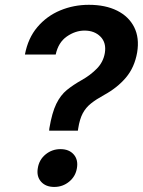

<svg xmlns="http://www.w3.org/2000/svg" viewBox="-20 -757 585 786"><path d="M181.2 -222.2 182.1 -231.9Q192.9 -295.9 210.4 -331.8Q228 -367.7 253.9 -388.7Q279.8 -409.7 314.5 -429.2Q350.1 -449.2 376.5 -476.1Q402.8 -502.9 409.2 -540Q416 -582 391.4 -606.9Q366.7 -631.8 326.2 -631.8Q288.6 -631.8 253.7 -607.7Q218.8 -583.5 208 -533.7H82Q94.7 -601.1 133.1 -646.2Q171.4 -691.4 226.6 -714.4Q281.7 -737.3 343.8 -737.3Q411.6 -737.3 459.5 -713.4Q507.3 -689.5 529.3 -645.8Q551.3 -602.1 541.5 -542.5Q530.8 -481 495.4 -439.2Q460 -397.5 406.2 -368.2Q374 -350.6 352.8 -333.7Q331.5 -316.9 318.8 -293.2Q306.2 -269.5 300.3 -231.9L298.8 -222.2ZM202.1 8.3Q167 8.3 147.9 -13.4Q128.9 -35.2 134.8 -68.8Q140.1 -103 166.5 -124.8Q192.9 -146.5 227.5 -146.5Q262.7 -146.5 281.7 -124.8Q300.8 -103 294.9 -68.8Q289.6 -35.2 263.2 -13.4Q236.8 8.3 202.1 8.3Z"/></svg>

Font: Inter Semi Bold
Style: Italic
Weight: 600
Italic angle: -9.39999°
Designer: Rasmus Andersson
Foundry: rsms
Version: Version 4.000;git-3c8e0fc